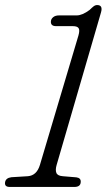

<svg xmlns="http://www.w3.org/2000/svg" viewBox="-37 -740 422 760"><path d="M185 -636.5Q163 -636.5 164.5 -655.5Q165 -665 173.5 -672Q182 -679 196.5 -679H266.5Q288.5 -679 317.5 -700.5Q326 -709 333 -714.5Q340 -720 347.5 -720Q371 -720 363 -691.5L187 -86.5Q181.5 -67 186.2 -55.5Q191 -44 211.5 -42.5L265.5 -38Q284 -35.5 282.5 -19Q281.5 0 257.5 0H1.5Q-19.5 0 -17 -18Q-14.5 -35.5 8 -38.5L73.5 -42.5Q108.5 -45.5 121 -87L273.5 -599.5Q279.5 -620.5 274.2 -628.5Q269 -636.5 251.5 -636.5Z"/></svg>

Font: Fraunces 144pt SuperSoft Light
Style: Italic
Weight: 300
Italic angle: -16°
Version: Version 1.000;[b76b70a41]